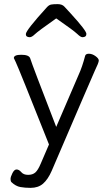

<svg xmlns="http://www.w3.org/2000/svg" viewBox="-20 -745 540 929"><path d="M128 164Q101 164 78.5 160Q56 156 35 136Q31 131 31 121Q31 111 40 93Q49 75 60 75Q72 75 83 88Q94 101 116 101Q138 101 151 89.5Q164 78 177 47L217 -46Q70 -416 56 -445L47 -464Q47 -480 83 -480Q120 -480 126 -463Q135 -433 252 -131L360 -382Q378 -421 392 -475Q395 -485 410 -485Q426 -485 442 -473.5Q458 -462 458 -452Q458 -442 438 -401Q426 -375 230 82Q212 123 188.5 143.5Q165 164 128 164ZM379 -565Q370 -565 353.5 -581Q337 -597 252 -656Q164 -594 149 -579.5Q134 -565 124 -565Q105 -565 105 -580Q105 -598 207 -710Q217 -721 227.5 -723Q238 -725 259 -725Q281 -725 292 -712.5Q303 -700 321 -681Q398 -597 398 -581Q398 -565 379 -565Z"/></svg>

Font: Moon Stars Kai HW
Style: Regular
Weight: 400
Designer: GuiWonder
Version: Version 1.101